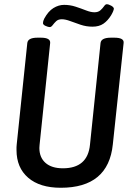

<svg xmlns="http://www.w3.org/2000/svg" viewBox="-20 -880 630 907"><path d="M267 7Q168 7 113 -40.5Q58 -88 58 -171Q58 -178 58 -184.5Q58 -191 59 -198L109 -677Q112 -702 157 -702H173Q219 -702 217 -677L167 -196Q166 -188 166 -181Q166 -136 195 -110.5Q224 -85 277 -85Q394 -85 405 -196L455 -677Q458 -702 504 -702H520Q567 -702 564 -677L513 -198Q492 7 267 7ZM215 -752Q208 -752 195.5 -757.5Q183 -763 183 -771Q183 -780 189 -792Q208 -827 232.5 -842Q257 -857 283 -857Q311 -857 337 -848.5Q363 -840 386 -831Q409 -822 426 -822Q444 -822 454.5 -831.5Q465 -841 471.5 -850.5Q478 -860 484 -860Q493 -860 505.5 -853Q518 -846 518 -838Q518 -836 515 -828Q512 -820 505 -808Q489 -782 468.5 -768Q448 -754 417 -754Q388 -754 361 -763Q334 -772 311.5 -780.5Q289 -789 272 -789Q255 -789 245.5 -780Q236 -771 229 -761.5Q222 -752 215 -752Z"/></svg>

Font: Asap Condensed Condensed Medium
Style: Italic
Weight: 500
Width: 3
Italic angle: -6°
Designer: Pablo Cosgaya
Foundry: Omnibus-Type
Version: Version 3.001; ttfautohint (v1.8.4.7-5d5b)